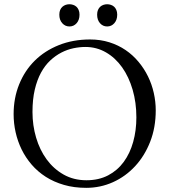

<svg xmlns="http://www.w3.org/2000/svg" viewBox="-20 -881 804 915"><path d="M134.8 -347.2Q134.8 -283.7 152.1 -225.1Q169.4 -166.5 202.4 -121.3Q235.4 -76.2 283.2 -49.1Q331.1 -22 392.1 -22Q450.7 -22 495.4 -45.4Q540 -68.8 569.8 -109.6Q599.6 -150.4 614.7 -204.8Q629.9 -259.3 629.9 -321.8Q629.9 -392.1 612.1 -453.4Q594.2 -514.6 562 -560.1Q529.8 -605.5 485.1 -631.3Q440.4 -657.2 387.2 -657.2Q359.4 -657.2 330.1 -651.1Q300.8 -645 272.7 -630.6Q244.6 -616.2 219.5 -592.8Q194.3 -569.3 175.5 -534.9Q156.7 -500.5 145.8 -454.1Q134.8 -407.7 134.8 -347.2ZM44.9 -336.9Q44.9 -413.6 71.3 -479Q97.7 -544.4 145.5 -591.8Q193.4 -639.2 260.5 -666Q327.6 -692.9 409.2 -692.9Q459 -692.9 501.5 -679.4Q543.9 -666 578.6 -642.3Q613.3 -618.7 640.1 -586.4Q667 -554.2 685.3 -516.8Q703.6 -479.5 712.9 -438Q722.2 -396.5 722.2 -355Q722.2 -273.4 695.8 -205.8Q669.4 -138.2 624 -89.1Q578.6 -40 518.6 -12.9Q458.5 14.2 391.1 14.2Q333 14.2 284.9 0.2Q236.8 -13.7 198.2 -38.3Q159.7 -63 130.9 -96.4Q102.1 -129.9 83 -168.9Q64 -208 54.4 -250.7Q44.9 -293.5 44.9 -336.9ZM442.9 -811Q442.9 -824.2 447 -833.7Q451.2 -843.3 457.8 -849.1Q464.4 -855 473.1 -857.9Q481.9 -860.8 490.7 -860.8Q499.5 -860.8 508.3 -857.9Q517.1 -855 523.7 -849.1Q530.3 -843.3 534.4 -833.7Q538.6 -824.2 538.6 -811Q538.6 -786.1 524.9 -770.5Q511.2 -754.9 490.7 -754.9Q470.2 -754.9 456.5 -770.5Q442.9 -786.1 442.9 -811ZM262.7 -811Q262.7 -824.2 266.8 -833.7Q271 -843.3 277.8 -849.1Q284.7 -855 293.2 -857.9Q301.8 -860.8 311 -860.8Q319.8 -860.8 328.6 -857.9Q337.4 -855 344 -849.1Q350.6 -843.3 354.7 -833.7Q358.9 -824.2 358.9 -811Q358.9 -786.1 345.2 -770.5Q331.5 -754.9 311 -754.9Q290.5 -754.9 276.6 -770.5Q262.7 -786.1 262.7 -811Z"/></svg>

Font: Simonetta
Style: Regular
Weight: 400
Version: Version 1.004